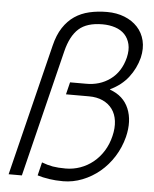

<svg xmlns="http://www.w3.org/2000/svg" viewBox="-58 -893 764 953"><g transform="rotate(5 324.5 -417.0)"><path d="M584 -235Q570 -181 541.5 -136Q513 -91 474 -58.5Q435 -26 388 -7.5Q341 11 292 11Q254 11 221.5 6Q189 1 164 -7L180 -73Q209 -62 235 -57.5Q261 -53 299 -53Q337 -53 372 -65.5Q407 -78 436 -101.5Q465 -125 486 -158.5Q507 -192 517 -234Q527 -275 522.5 -309.5Q518 -344 500 -368.5Q482 -393 452.5 -406.5Q423 -420 384 -420H269L284 -481H362Q432 -480 484 -518Q536 -556 554 -628Q563 -666 556 -695Q549 -724 530.5 -743.5Q512 -763 483 -772.5Q454 -782 420 -782Q342 -782 301.5 -745.5Q261 -709 242 -632L86 0H20L182 -655Q195 -709 219 -745.5Q243 -782 275.5 -804Q308 -826 349 -835.5Q390 -845 437 -845Q485 -845 524 -829.5Q563 -814 589 -786Q615 -758 624.5 -719Q634 -680 623 -633Q609 -579 575 -535Q541 -491 486 -465L485 -462Q553 -438 578.5 -377Q604 -316 584 -235Z"/></g></svg>

Font: TypoPRO Sinkin Sans
Style: 300 Light Italic
Weight: 300
Italic angle: -112°
Designer: Keith Bates
Foundry: K-Type
Version: Sinkin Sans (version 1.0)  by Keith Bates   •   © 2014   www